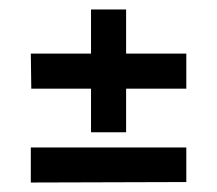

<svg xmlns="http://www.w3.org/2000/svg" viewBox="-20 -555 458 405"><path d="M45 -170V-244H373V-171ZM46 -368 45 -442H172V-368ZM172 -276V-368H246V-276ZM172 -368V-535H246V-442L173 -368ZM173 -368 246 -442H373V-368Z"/></svg>

Font: Foldit
Style: Regular
Weight: 400
Version: Version 1.003